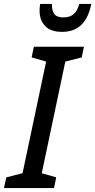

<svg xmlns="http://www.w3.org/2000/svg" viewBox="-61 -950 481 970"><path d="M-41 0 -29 -54 53 -75 172 -639 99 -660 110 -714H363L352 -660L269 -639L150 -75L223 -54L212 0ZM253 -789Q195 -789 167 -818.5Q139 -848 139 -895Q139 -914 142 -930H201Q201 -895 214 -878.5Q227 -862 259 -862Q291 -862 310.5 -878Q330 -894 339 -930H400Q373 -789 253 -789Z"/></svg>

Font: Noto Sans Condensed Medium
Style: Italic
Weight: 500
Width: 3
Italic angle: -12°
Designer: Monotype Design Team
Foundry: Monotype Imaging Inc.
Version: Version 2.013; ttfautohint (v1.8.4.7-5d5b)